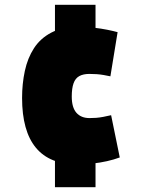

<svg xmlns="http://www.w3.org/2000/svg" viewBox="-20 -674 586 800"><path d="M302 11Q187 11 129.5 -58.5Q72 -128 72 -266Q72 -325 83.5 -378.5Q95 -432 121.5 -473Q148 -514 193.5 -538Q239 -562 308 -562Q342 -562 372 -558.5Q402 -555 427 -550Q452 -545 470 -540L440 -356Q426 -359 411.5 -361.5Q397 -364 382.5 -365Q368 -366 352 -366Q327 -366 310.5 -357Q294 -348 286.5 -327Q279 -306 279 -272Q279 -226 298.5 -204Q318 -182 353 -182Q367 -182 380.5 -183Q394 -184 410 -187Q426 -190 443 -194L479 -18Q455 -9 426 -2.5Q397 4 365.5 7.5Q334 11 302 11ZM209 106V-21L378 -13V106ZM209 -526V-654H378V-540Z"/></svg>

Font: Georama SemiCondensed Black
Style: Regular
Weight: 900
Width: 4
Designer: Jean-Baptiste Levee
Foundry: Production Type
Version: Version 1.001